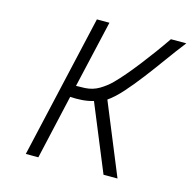

<svg xmlns="http://www.w3.org/2000/svg" viewBox="-103 -799 900 902"><g transform="rotate(15 347.0 -348.5)"><path d="M345 -323Q317 -315 288.5 -313Q260 -311 232 -313L161 0H100L259 -697H320L245 -370L288 -371Q326 -373 357 -391.5Q388 -410 412 -434Q434 -456 459.5 -486Q485 -516 511.5 -550Q538 -584 565.5 -621.5Q593 -659 619 -697H694Q658 -651 620.5 -599Q583 -547 545.5 -498Q508 -449 472 -408.5Q436 -368 404 -346L546 0H478Z"/></g></svg>

Font: Panefresco 250wt
Style: Italic
Weight: 300
Version: Version 1.000